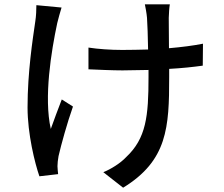

<svg xmlns="http://www.w3.org/2000/svg" viewBox="-20 -806 1040 892"><path d="M266 -771 149 -782C149 -761 148 -732 144 -707C132 -624 108 -471 108 -307C108 -183 142 -48 163 13L250 3C249 -9 247 -24 247 -34C247 -45 249 -66 252 -81C264 -133 292 -235 319 -311L267 -344C250 -300 229 -244 216 -207C183 -353 218 -568 246 -699C251 -718 259 -750 266 -771ZM391 -585V-484C437 -482 503 -479 549 -479L670 -481V-448C670 -266 659 -163 566 -76C540 -48 495 -20 460 -6L552 66C758 -60 766 -215 766 -447V-486C824 -489 879 -495 922 -501L923 -603C878 -594 823 -587 765 -582L764 -723C765 -746 766 -768 769 -786H653C656 -771 661 -746 663 -723C665 -696 667 -636 668 -576C627 -575 586 -574 548 -574C494 -574 436 -578 391 -585Z"/></svg>

Font: Noto Sans CJK HK Medium
Style: Regular
Weight: 500
Designer: Ryoko NISHIZUKA 西塚涼子 (kana, bopomofo & ideographs); Paul D. Hunt (Latin, Greek & Cyrillic); Sandoll Communications 산돌커뮤니
Foundry: Adobe
Version: Version 2.004;hotconv 1.0.118;makeotfexe 2.5.65603